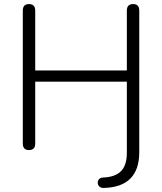

<svg xmlns="http://www.w3.org/2000/svg" viewBox="-20 -731 796 943"><path d="M460 166Q460 156 466.5 149Q473 142 485 141Q545 139 574 110Q603 81 603 19V-330H153V-26Q153 6 122 6Q92 6 92 -26V-679Q92 -711 122 -711Q153 -711 153 -679V-385H603V-679Q603 -711 634 -711Q664 -711 664 -679V16Q664 187 491 192Q476 193 468 185Q460 177 460 166Z"/></svg>

Font: SN Pro Light
Style: Regular
Weight: 300
Designer: Tobias Whetton
Foundry: Supernotes
Version: Version 1.002